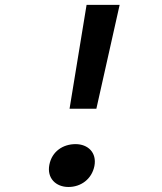

<svg xmlns="http://www.w3.org/2000/svg" viewBox="-20 -750 660 784"><path d="M373.5 -306 468.5 -730H333.5L264 -306ZM181.5 -77C171 -22.5 208 13.5 259.5 13.5C310 13.5 354.5 -18 365.5 -72C376 -127 339 -161.5 288.5 -161.5C237.5 -161.5 192 -132 181.5 -77Z"/></svg>

Font: Monaspace Krypton SemiBold
Style: Italic
Weight: 600
Italic angle: -11°
Designer: Riley Cran & the Lettermatic Team
Foundry: Lettermatic
Version: Version 1.101 (Monaspace Krypton)